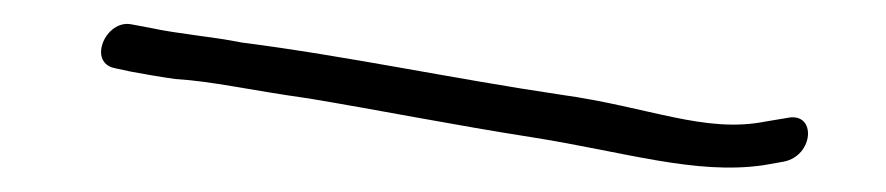

<svg xmlns="http://www.w3.org/2000/svg" viewBox="-20 -65 729 158"><path d="M74 -9 88 -6C99 -4 110 -2 124 0C156 2 184 9 234 16C294 26 354 38 418 48C494 60 552 79 608 71L625 68C650 63 652 27 628 32L610 35C560 45 514 23 442 13C354 0 265 -19 179 -30C154 -35 127 -37 104 -42L88 -45C67 -49 52 -14 74 -9Z"/></svg>

Font: Stray Cat
Style: SuExtObl
Weight: 400
Version: Version 1.0